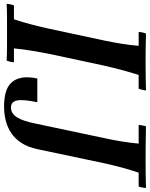

<svg xmlns="http://www.w3.org/2000/svg" viewBox="80 -828 757 970"><g transform="rotate(90 459.0 -343.5)"><path d="M-6 2Q-6 -6 -3.5 -17Q-1 -28 2 -35H72Q87 -80 98.5 -124.5Q110 -169 119 -210L179 -490Q188 -533 195 -575.5Q202 -618 206 -665H136Q136 -673 138.5 -684Q141 -695 144 -702Q178 -701 215.5 -700.5Q253 -700 287 -700Q322 -700 359 -700.5Q396 -701 431 -702Q431 -695 428.5 -684Q426 -673 423 -665H353Q339 -620 328 -579Q317 -538 306 -490L246 -210Q239 -172 231.5 -129Q224 -86 219 -35H289Q289 -28 286.5 -17Q284 -6 281 2Q247 0 210 0Q173 0 138 0Q104 0 66.5 0Q29 0 -6 2ZM512 15Q474 15 443.5 7Q413 -1 393.5 -20.5Q374 -40 367.5 -72.5Q361 -105 371 -153H491Q476 -82 482 -51Q488 -20 518 -20Q548 -20 567 -50Q586 -80 599 -145L672 -490Q682 -535 689 -578.5Q696 -622 700 -665H606Q606 -672 608 -683Q610 -694 613 -702Q666 -701 706.5 -700.5Q747 -700 781 -700Q816 -700 853 -700.5Q890 -701 924 -702Q924 -695 922 -684Q920 -673 917 -665H847Q831 -618 820 -576.5Q809 -535 799 -490L728 -153Q718 -106 697 -73.5Q676 -41 647 -21.5Q618 -2 583.5 6.5Q549 15 512 15Z"/></g></svg>

Font: Poltawski Nowy Medium
Style: Italic
Weight: 500
Italic angle: -12°
Version: Version 1.001;gftools[0.9.25]